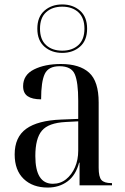

<svg xmlns="http://www.w3.org/2000/svg" viewBox="-20 -834 563 864"><path d="M195 10Q127 10 86.5 -29Q46 -68 46 -139Q46 -217 98 -254.5Q150 -292 256 -296L332 -299V-381Q332 -464 316.5 -500Q301 -536 248 -536Q198 -536 181.5 -501.5Q165 -467 165 -387Q125 -387 104.5 -401Q84 -415 84 -446Q84 -497 133 -521.5Q182 -546 254 -546Q338 -546 381 -507Q424 -468 424 -373V-79Q424 -38 436.5 -24Q449 -10 481 -10H484V0H338V-102H336Q321 -45 283.5 -17.5Q246 10 195 10ZM218 -7Q252 -7 277.5 -27.5Q303 -48 317.5 -81.5Q332 -115 332 -156V-288L275 -285Q198 -281 168.5 -246Q139 -211 139 -132Q139 -7 218 -7ZM260 -596Q212 -596 180 -624Q148 -652 148 -705Q148 -758 180 -786Q212 -814 260 -814Q308 -814 340 -786Q372 -758 372 -705Q372 -652 340 -624Q308 -596 260 -596ZM260 -606Q305 -606 332.5 -631Q360 -656 360 -705Q360 -754 332.5 -779Q305 -804 260 -804Q215 -804 187.5 -779Q160 -754 160 -705Q160 -656 187.5 -631Q215 -606 260 -606Z"/></svg>

Font: Noto Serif Display SemiCondensed
Style: Regular
Weight: 400
Width: 4
Designer: Monotype Design Team
Foundry: Monotype Imaging Inc.
Version: Version 2.009